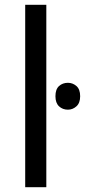

<svg xmlns="http://www.w3.org/2000/svg" viewBox="-20 -780 354 800"><path d="M173 0H85V-760H173ZM263 -435Q283 -435 298.5 -421.5Q314 -408 314 -379Q314 -351 298.5 -337Q283 -323 263 -323Q241 -323 226 -337Q211 -351 211 -379Q211 -408 226 -421.5Q241 -435 263 -435Z"/></svg>

Font: Go Noto Kurrent-Regular
Style: Regular
Weight: 400
Designer: Monotype Design Team
Foundry: Monotype Imaging Inc.
Version: Version 2.012; ttfautohint (v1.8.4.7-5d5b)